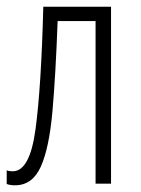

<svg xmlns="http://www.w3.org/2000/svg" viewBox="-23 -551 422 576"><path d="M310.1 0H263.7V-487.8H149.9Q144 -326.2 134.3 -216.6Q124.5 -106.9 99.4 -51Q74.2 4.9 22 4.9Q7.3 4.9 -2.9 1V-40Q3.9 -37.1 15.1 -37.1Q66.4 -37.1 83.5 -162.8Q100.6 -288.6 106.9 -530.8H310.1Z"/></svg>

Font: Open Sans Condensed Light
Style: Regular
Weight: 300
Width: 3
Designer: Monotype Design Team
Foundry: Monotype Imaging Inc.
Version: Version 3.003; ttfautohint (v1.8.4)